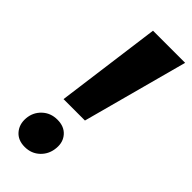

<svg xmlns="http://www.w3.org/2000/svg" viewBox="-231 -739 786 786"><g transform="rotate(45 162.0 -346.0)"><path d="M24 -79Q27 -116 53.5 -141Q80 -166 119 -166Q158 -166 179.5 -142Q201 -118 198 -82Q195 -43 168.5 -17.5Q142 8 103 8Q64 8 42.5 -17Q21 -42 24 -79ZM138 -700H324L201 -243H77Z"/></g></svg>

Font: Idrija
Style: Bold Italic
Weight: 700
Italic angle: -11.3°
Designer: Julieta Ulanovsky
Foundry: Julieta Ulanovsky
Version: Version 7.200